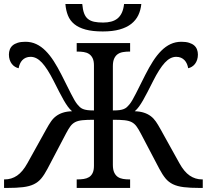

<svg xmlns="http://www.w3.org/2000/svg" viewBox="-20 -926 1019 946"><path d="M442.9 -604Q442.9 -626 436.3 -639.4Q429.7 -652.8 418.5 -660.2Q407.2 -667.5 392.3 -669.7Q377.4 -671.9 360.8 -671.9H357.9V-713.9H621.1V-671.9H618.2Q601.6 -671.9 586.4 -669.4Q571.3 -667 560.3 -659.4Q549.3 -651.9 542.7 -637.7Q536.1 -623.5 536.1 -600.1V-381.8Q556.2 -381.8 568.8 -383.5Q581.5 -385.3 590.3 -388.9Q599.1 -392.6 605.5 -398.4Q611.8 -404.3 618.2 -412.1Q630.9 -427.7 649.4 -464.8Q668 -502 695.8 -557.1Q714.8 -594.7 734.1 -624.8Q753.4 -654.8 774.7 -676Q795.9 -697.3 820.3 -708.7Q844.7 -720.2 874 -720.2Q896 -720.2 911.6 -715.3Q927.2 -710.4 936.8 -702.1Q946.3 -693.8 950.7 -682.1Q955.1 -670.4 955.1 -657.2Q955.1 -643.1 951.2 -631.3Q947.3 -619.6 940.7 -611.1Q934.1 -602.5 925.3 -597.2Q916.5 -591.8 907.2 -589.8Q905.3 -601.1 900.9 -611.3Q896.5 -621.6 889.2 -629.4Q881.8 -637.2 871.6 -641.6Q861.3 -646 848.1 -646Q818.8 -646 792.2 -617.2Q765.6 -588.4 734.9 -527.8Q719.2 -497.1 707.3 -473.6Q695.3 -450.2 685.1 -432.4Q674.8 -414.6 665.3 -401.4Q655.8 -388.2 644 -377.9Q670.4 -377 689.2 -370.8Q708 -364.7 722.4 -354Q736.8 -343.3 747.8 -327.4Q758.8 -311.5 770 -291L863.8 -122.1Q887.2 -79.6 914.8 -60.8Q942.4 -42 976.1 -42H979V0H964.8Q917 0 885.3 -3.9Q853.5 -7.8 832 -18.3Q810.5 -28.8 795.4 -47.1Q780.3 -65.4 765.1 -94.2L673.8 -268.1Q662.1 -290.5 652.1 -304Q642.1 -317.4 628.2 -324.5Q614.3 -331.5 592.8 -333.7Q571.3 -335.9 536.1 -335.9V-113.8Q536.1 -90.3 542.7 -76.2Q549.3 -62 560.3 -54.4Q571.3 -46.9 586.4 -44.4Q601.6 -42 618.2 -42H621.1V0H357.9V-42H360.8Q377.4 -42 392.3 -44.2Q407.2 -46.4 418.5 -53.2Q429.7 -60.1 436.3 -73.5Q442.9 -86.9 442.9 -108.9V-335.9Q407.7 -335.9 386.2 -333.7Q364.7 -331.5 350.8 -324.5Q336.9 -317.4 326.9 -304Q316.9 -290.5 305.2 -268.1L213.9 -94.2Q198.7 -65.4 183.6 -47.1Q168.5 -28.8 147 -18.3Q125.5 -7.8 93.8 -3.9Q62 0 14.2 0H0V-42H2.9Q36.6 -42 64.2 -60.8Q91.8 -79.6 115.2 -122.1L209 -291Q220.2 -311.5 231.2 -327.4Q242.2 -343.3 256.6 -354Q271 -364.7 289.8 -370.8Q308.6 -377 335 -377.9Q323.2 -388.2 313.7 -401.4Q304.2 -414.6 293.9 -432.4Q283.7 -450.2 271.7 -473.6Q259.8 -497.1 244.1 -527.8Q213.4 -588.4 186.8 -617.2Q160.2 -646 130.9 -646Q117.7 -646 107.4 -641.6Q97.2 -637.2 89.8 -629.4Q82.5 -621.6 78.1 -611.3Q73.7 -601.1 71.8 -589.8Q62.5 -591.8 53.7 -597.2Q44.9 -602.5 38.3 -611.1Q31.7 -619.6 27.8 -631.3Q23.9 -643.1 23.9 -657.2Q23.9 -670.4 28.3 -682.1Q32.7 -693.8 42.2 -702.1Q51.8 -710.4 67.4 -715.3Q83 -720.2 105 -720.2Q134.3 -720.2 158.7 -708.7Q183.1 -697.3 204.3 -676Q225.6 -654.8 244.9 -624.8Q264.2 -594.7 283.2 -557.1Q311 -502 329.6 -464.8Q348.1 -427.7 360.8 -412.1Q367.2 -404.3 373.5 -398.4Q379.9 -392.6 388.7 -388.9Q397.5 -385.3 410.4 -383.5Q423.3 -381.8 442.9 -381.8ZM676.3 -906.2Q673.3 -876 661.4 -851.1Q649.4 -826.2 626.7 -808.3Q604 -790.5 569.6 -780.8Q535.2 -771 486.3 -771Q436 -771 401.9 -780.3Q367.7 -789.6 346.2 -807.1Q324.7 -824.7 314.7 -849.9Q304.7 -875 302.2 -906.2H385.3Q387.7 -878.4 394.3 -860.6Q400.9 -842.8 413.1 -832.8Q425.3 -822.8 443.8 -818.8Q462.4 -814.9 488.3 -814.9Q509.8 -814.9 527.6 -819.6Q545.4 -824.2 558.6 -834.7Q571.8 -845.2 580.1 -862.8Q588.4 -880.4 591.3 -906.2Z"/></svg>

Font: Droid Serif
Style: Regular
Weight: 400
Designer: Monotype Design team
Foundry: Monotype Imaging Inc.
Version: Version 1.03